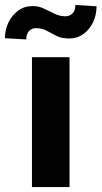

<svg xmlns="http://www.w3.org/2000/svg" viewBox="-67 -761 413 781"><path d="M215.8 -528.3V0H63V-528.3ZM239.7 -740.7 325.7 -735.4Q325.7 -699.7 311.3 -669.9Q296.9 -640.1 272 -622.3Q247.1 -604.5 214.4 -604.5Q183.6 -604.5 162.8 -615Q142.1 -625.5 123 -636Q104 -646.5 78.6 -646.5Q62.5 -646.5 51.3 -635Q40 -623.5 40 -600.6L-46.9 -605.5Q-46.9 -640.1 -32.5 -669.9Q-18.1 -699.7 7.1 -718Q32.2 -736.3 64.5 -736.3Q90.3 -736.3 111.8 -726.1Q133.3 -715.8 154.5 -705.3Q175.8 -694.8 199.7 -694.8Q216.3 -694.8 228 -706.5Q239.7 -718.3 239.7 -740.7Z"/></svg>

Font: Vazirmatn UI FD ExtraBold
Style: Regular
Weight: 800
Designer: Saber Rastikerdar
Foundry: Saber Rastikerdar
Version: Version 33.003